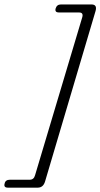

<svg xmlns="http://www.w3.org/2000/svg" viewBox="-86 -738 462 884"><path d="M75.5 68.5 293 -659.5Q298.5 -680.5 278.5 -680.5H185.5Q165.5 -680.5 170 -698.5Q175.5 -717.5 194.5 -717.5H335Q362.5 -717.5 354 -687.5L121.5 97.5Q113 126 87.5 126H-49.5Q-70.5 126 -64.5 106.5Q-61 89.5 -40 89.5H51Q70 89.5 75.5 68.5Z"/></svg>

Font: Fraunces 144pt SuperSoft Light
Style: Italic
Weight: 300
Italic angle: -16°
Version: Version 1.000;[b76b70a41]